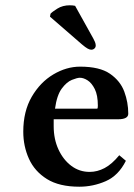

<svg xmlns="http://www.w3.org/2000/svg" viewBox="-20 -696 505 726"><path d="M264 -674 333 -550Q336 -545 339 -537.5Q342 -530 342 -524Q342 -517 337 -512.5Q332 -508 325 -508Q319 -508 311 -512.5Q303 -517 290 -528L169 -633L171 -644Q177 -651 197 -663.5Q217 -676 244 -676Q248 -676 254.5 -675.5Q261 -675 264 -674ZM431 -109 456 -88Q428 -32 380 -11Q332 10 280 10Q204 10 157.5 -19Q111 -48 89.5 -95.5Q68 -143 68 -198Q68 -275 100 -330Q132 -385 181.5 -414.5Q231 -444 283 -444Q357 -444 396 -417Q435 -390 450 -349.5Q465 -309 465 -266Q465 -245 426 -245H183V-219Q183 -170 201 -131Q219 -92 249.5 -69Q280 -46 319 -46Q348 -46 375.5 -60.5Q403 -75 431 -109ZM188 -285H348Q350 -287 350 -296Q350 -336 338.5 -359Q327 -382 311.5 -392Q296 -402 282 -402Q272 -402 252 -394Q232 -386 213.5 -361Q195 -336 188 -285Z"/></svg>

Font: Libertinus Serif SemiBold
Style: Regular
Weight: 600
Designer: Philipp H. Poll, Khaled Hosny
Foundry: Caleb Maclennan
Version: Version 7.051;RELEASE